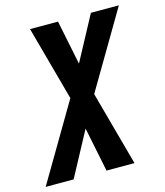

<svg xmlns="http://www.w3.org/2000/svg" viewBox="-132 -819 773 902"><g transform="rotate(-15 254.5 -367.5)"><path d="M-22 0 198 -373 99 -735H235L279 -519L395 -735H531L311 -362L410 0H274L230 -216L114 0Z"/></g></svg>

Font: Iosevka SS18 Extrabold
Style: Italic
Weight: 800
Italic angle: -9°
Monospace: yes
Designer: Belleve Invis
Foundry: Belleve Invis
Version: Version 25.1.1; ttfautohint (v1.8.4)